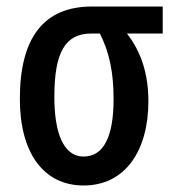

<svg xmlns="http://www.w3.org/2000/svg" viewBox="-20 -560 538 590"><path d="M237 10C364 10 436 -96 436 -249C436 -332 414 -401 370 -457H480V-540H263C115 -540 41 -445 41 -256C41 -90 114 10 237 10ZM237 -79C172 -79 147 -158 147 -262C147 -399 180 -457 261 -457H287C317 -397 329 -336 329 -255C329 -139 298 -79 237 -79Z"/></svg>

Font: Kathrein 67 Medium Condensed
Style: Regular
Weight: 500
Width: 3
Designer: Lazydogs Typefoundry, based on Open Sans by Ascender Corporation
Foundry: Lazydogs Typefoundry
Version: Version 1.003;PS 001.003;hotconv 1.0.88;makeotf.lib2.5.64775